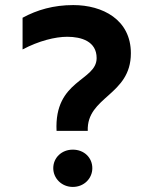

<svg xmlns="http://www.w3.org/2000/svg" viewBox="-20 -730 606 757"><path d="M203 -214H326C321 -350 496 -353 496 -520C496 -653 384 -710 269 -710C191 -710 126 -691 69 -660V-535C133 -569 198 -585 245 -585C301 -585 361 -567 361 -501C361 -410 193 -416 203 -214ZM267 7C312 7 344 -27 344 -67C344 -108 312 -140 267 -140C223 -140 190 -108 190 -67C190 -27 223 7 267 7Z"/></svg>

Font: Chess Sans SemiBold
Style: Regular
Weight: 600
Designer: Wolf Bōese
Foundry: Wolf Bōese
Version: Version 7.223;Glyphs 3.3 (3306)